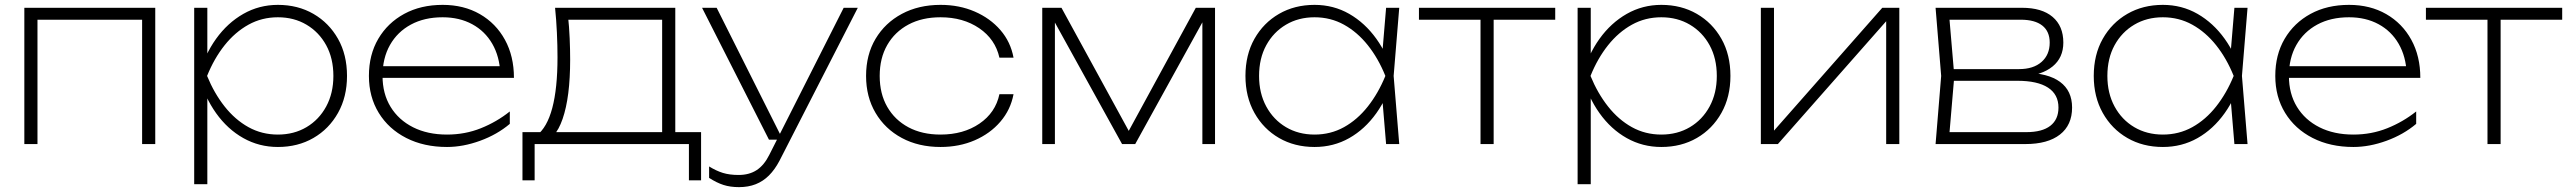

<svg xmlns="http://www.w3.org/2000/svg" viewBox="-20 -592 10561 789"><path d="M618 -560V0H564V-536L589 -511H109L134 -536V0H80V-560Z M778 -560H832V-330L828 -315V-247L832 -224V165H778ZM797 -280Q821 -367 868 -432.5Q915 -498 980 -535Q1045 -572 1122 -572Q1204 -572 1268 -535Q1332 -498 1369 -432.5Q1406 -367 1406 -280Q1406 -194 1369 -128Q1332 -62 1268 -25Q1204 12 1122 12Q1045 12 980 -24.5Q915 -61 868 -127Q821 -193 797 -280ZM1350 -280Q1350 -352 1320.5 -406Q1291 -460 1239.5 -490.5Q1188 -521 1122 -521Q1056 -521 1001 -490.5Q946 -460 903 -406Q860 -352 831 -280Q860 -209 903 -154.5Q946 -100 1001 -69.5Q1056 -39 1122 -39Q1188 -39 1239.5 -69.5Q1291 -100 1320.5 -154.5Q1350 -209 1350 -280Z M1817 12Q1722 12 1649.5 -25Q1577 -62 1536.5 -128Q1496 -194 1496 -280Q1496 -367 1534.5 -432.5Q1573 -498 1641 -535Q1709 -572 1799 -572Q1886 -572 1952 -534Q2018 -496 2055 -428.5Q2092 -361 2092 -272H1533V-320H2079L2036 -290Q2033 -360 2003 -412Q1973 -464 1920.5 -492.5Q1868 -521 1799 -521Q1724 -521 1668.5 -491Q1613 -461 1582.5 -407Q1552 -353 1552 -280Q1552 -207 1585 -153Q1618 -99 1677.5 -69Q1737 -39 1817 -39Q1891 -39 1956 -65Q2021 -91 2075 -134V-83Q2023 -39 1953 -13.5Q1883 12 1817 12Z M2861 -49V149H2811V0H2177V149H2127V-49H2227H2246H2714H2737ZM2261 -560H2755V-16H2701V-536L2726 -511H2291L2314 -528Q2319 -482 2321 -435Q2323 -388 2323 -347Q2323 -193 2292 -103.5Q2261 -14 2208 -14L2185 -35Q2271 -100 2271 -357Q2271 -405 2268.5 -458Q2266 -511 2261 -560Z M3017 177Q2981 177 2953 168Q2925 159 2894 139V92Q2923 110 2950.5 118.5Q2978 127 3015 127Q3059 127 3089.5 107Q3120 87 3141 45L3447 -560H3505L3183 69Q3164 105 3140 129Q3116 153 3085.5 165Q3055 177 3017 177ZM3140 -18 2865 -560H2925L3197 -18Z M4145 -205Q4133 -141 4091 -92Q4049 -43 3985.5 -15.5Q3922 12 3845 12Q3755 12 3686 -25Q3617 -62 3578 -128Q3539 -194 3539 -280Q3539 -367 3578 -432.5Q3617 -498 3686 -535Q3755 -572 3845 -572Q3922 -572 3985.5 -544.5Q4049 -517 4091 -468.5Q4133 -420 4145 -355H4087Q4070 -431 4004 -476Q3938 -521 3845 -521Q3769 -521 3713 -491Q3657 -461 3626 -407Q3595 -353 3595 -280Q3595 -207 3626 -153Q3657 -99 3713 -69Q3769 -39 3845 -39Q3939 -39 4005 -84Q4071 -129 4087 -205Z M4263 0V-560H4342L4641 -13H4596L4894 -560H4973V0H4921V-551H4949L4645 0H4591L4287 -550H4315V0Z M5676 0 5658 -215 5682 -280 5658 -345 5676 -560H5730L5707 -280L5730 0ZM5707 -280Q5683 -193 5636 -127Q5589 -61 5524.5 -24.5Q5460 12 5382 12Q5300 12 5236 -25Q5172 -62 5135 -128Q5098 -194 5098 -280Q5098 -367 5135 -432.5Q5172 -498 5236 -535Q5300 -572 5382 -572Q5460 -572 5524.5 -535Q5589 -498 5636 -432.5Q5683 -367 5707 -280ZM5154 -280Q5154 -209 5183.5 -154.5Q5213 -100 5264.5 -69.5Q5316 -39 5382 -39Q5448 -39 5503 -69.5Q5558 -100 5601 -154.5Q5644 -209 5673 -280Q5644 -352 5601 -406Q5558 -460 5503 -490.5Q5448 -521 5382 -521Q5316 -521 5264.5 -490.5Q5213 -460 5183.5 -406Q5154 -352 5154 -280Z M6064 -542H6118V0H6064ZM5811 -560H6371V-511H5811Z M6463 -560H6517V-330L6513 -315V-247L6517 -224V165H6463ZM6482 -280Q6506 -367 6553 -432.5Q6600 -498 6665 -535Q6730 -572 6807 -572Q6889 -572 6953 -535Q7017 -498 7054 -432.5Q7091 -367 7091 -280Q7091 -194 7054 -128Q7017 -62 6953 -25Q6889 12 6807 12Q6730 12 6665 -24.5Q6600 -61 6553 -127Q6506 -193 6482 -280ZM7035 -280Q7035 -352 7005.5 -406Q6976 -460 6924.5 -490.5Q6873 -521 6807 -521Q6741 -521 6686 -490.5Q6631 -460 6588 -406Q6545 -352 6516 -280Q6545 -209 6588 -154.5Q6631 -100 6686 -69.5Q6741 -39 6807 -39Q6873 -39 6924.5 -69.5Q6976 -100 7005.5 -154.5Q7035 -209 7035 -280Z M7216 0V-560H7270V-18L7239 -20L7715 -560H7785V0H7731V-543L7763 -541L7286 0Z M7934 0 7957 -280 7934 -560H8289Q8371 -560 8415 -522.5Q8459 -485 8459 -417Q8459 -355 8415 -319Q8371 -283 8294 -278L8301 -293Q8396 -292 8445.5 -255.5Q8495 -219 8495 -150Q8495 -78 8445 -39Q8395 0 8303 0ZM7989 -21 7969 -49H8307Q8372 -49 8405.5 -75Q8439 -101 8439 -150Q8439 -204 8396 -232Q8353 -260 8270 -260H7984V-308H8277Q8336 -308 8369.5 -337.5Q8403 -367 8403 -417Q8403 -463 8372.5 -487Q8342 -511 8284 -511H7969L7989 -538L8011 -280Z M9162 0 9144 -215 9168 -280 9144 -345 9162 -560H9216L9193 -280L9216 0ZM9193 -280Q9169 -193 9122 -127Q9075 -61 9010.5 -24.5Q8946 12 8868 12Q8786 12 8722 -25Q8658 -62 8621 -128Q8584 -194 8584 -280Q8584 -367 8621 -432.5Q8658 -498 8722 -535Q8786 -572 8868 -572Q8946 -572 9010.5 -535Q9075 -498 9122 -432.5Q9169 -367 9193 -280ZM8640 -280Q8640 -209 8669.5 -154.5Q8699 -100 8750.5 -69.5Q8802 -39 8868 -39Q8934 -39 8989 -69.5Q9044 -100 9087 -154.5Q9130 -209 9159 -280Q9130 -352 9087 -406Q9044 -460 8989 -490.5Q8934 -521 8868 -521Q8802 -521 8750.5 -490.5Q8699 -460 8669.5 -406Q8640 -352 8640 -280Z M9651 12Q9556 12 9483.5 -25Q9411 -62 9370.5 -128Q9330 -194 9330 -280Q9330 -367 9368.5 -432.5Q9407 -498 9475 -535Q9543 -572 9633 -572Q9720 -572 9786 -534Q9852 -496 9889 -428.5Q9926 -361 9926 -272H9367V-320H9913L9870 -290Q9867 -360 9837 -412Q9807 -464 9754.5 -492.5Q9702 -521 9633 -521Q9558 -521 9502.5 -491Q9447 -461 9416.5 -407Q9386 -353 9386 -280Q9386 -207 9419 -153Q9452 -99 9511.5 -69Q9571 -39 9651 -39Q9725 -39 9790 -65Q9855 -91 9909 -134V-83Q9857 -39 9787 -13.5Q9717 12 9651 12Z M10202 -542H10256V0H10202ZM9949 -560H10509V-511H9949Z"/></svg>

Font: Unbounded ExtraLight
Style: Regular
Weight: 250
Designer: Luke Prowse, Jean-Baptiste Morizot, Fátima Lázaro, Florian Runge
Foundry: NaN
Version: Version 1.701;gftools[0.9.28.dev5+ged2979d]